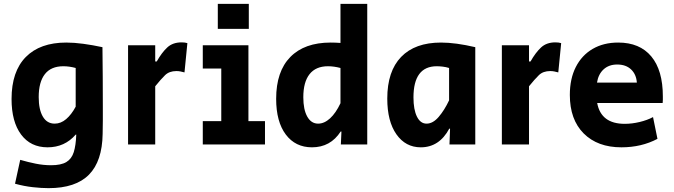

<svg xmlns="http://www.w3.org/2000/svg" viewBox="-20 -750 3502 997"><path d="M232 227Q196 227 150.5 222Q105 217 58 204L85 80Q126 92 166 100Q206 108 245 108Q297 108 324.5 91.5Q352 75 363 40Q374 5 376 -51H373Q316 15 227 15Q139 15 89.5 -51.5Q40 -118 40 -236Q40 -379 114 -454Q188 -529 324 -529Q365 -529 413 -522.5Q461 -516 512 -505Q513 -428 513.5 -350Q514 -272 514 -195Q514 -160 514 -125Q514 -90 513 -55Q511 87 442 157Q373 227 232 227ZM264 -108Q296 -108 323.5 -131.5Q351 -155 373 -196V-397Q340 -406 309 -406Q245 -406 213 -365Q181 -324 181 -246Q181 -181 202.5 -144.5Q224 -108 264 -108Z M645 0V-515H786V-431H794Q820 -477 848.5 -503.5Q877 -530 923 -530Q941 -530 953 -526L938 -374Q927 -377 917 -379Q907 -381 896 -381Q859 -381 837 -359.5Q815 -338 786 -302V0Z M1111 -600V-730H1272V-600ZM1033 0V-121H1129V-394H1033V-515H1270V-121H1356V0Z M1600 15Q1514 15 1464 -51.5Q1414 -118 1414 -237Q1414 -379 1487.5 -454Q1561 -529 1697 -529Q1711 -529 1723 -528.5Q1735 -528 1748 -527V-730H1887V0H1750L1753 -67H1749Q1696 15 1600 15ZM1632 -108Q1664 -108 1694 -135.5Q1724 -163 1748 -214V-397Q1714 -406 1683 -406Q1620 -406 1587.5 -365Q1555 -324 1555 -245Q1555 -181 1575.5 -144.5Q1596 -108 1632 -108Z M2165 15Q2086 15 2038.5 -52.5Q1991 -120 1991 -238Q1991 -380 2063 -454.5Q2135 -529 2270 -529Q2346 -529 2448 -505V0H2314L2317 -82H2313Q2261 15 2165 15ZM2195 -108Q2228 -108 2258 -143Q2288 -178 2312 -229V-397Q2296 -402 2279 -404Q2262 -406 2248 -406Q2127 -406 2127 -244Q2127 -181 2145 -144.5Q2163 -108 2195 -108Z M2586 0V-515H2727V-431H2735Q2761 -477 2789.5 -503.5Q2818 -530 2864 -530Q2882 -530 2894 -526L2879 -374Q2868 -377 2858 -379Q2848 -381 2837 -381Q2800 -381 2778 -359.5Q2756 -338 2727 -302V0Z M3207 15Q3083 15 3011 -57Q2939 -129 2939 -257Q2939 -341 2970 -402Q3001 -463 3057.5 -496Q3114 -529 3190 -529Q3302 -529 3362 -457Q3422 -385 3422 -249Q3422 -240 3422 -231.5Q3422 -223 3421 -215H3081Q3101 -107 3224 -107Q3262 -107 3301.5 -116.5Q3341 -126 3371 -142L3394 -29Q3311 15 3207 15ZM3080 -321H3287Q3284 -364 3257 -389.5Q3230 -415 3185 -415Q3142 -415 3114.5 -390Q3087 -365 3080 -321Z"/></svg>

Font: Secular One
Style: Regular
Weight: 400
Designer: Michal Sahar
Foundry: Hagilda
Version: Version 1.002; ttfautohint (v1.8.4.7-5d5b);gftools[0.9.29]